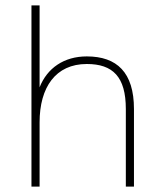

<svg xmlns="http://www.w3.org/2000/svg" viewBox="-20 -688 610 708"><path d="M474 0V-286C474 -421 411 -480 300 -480C216 -480 154 -437 126 -366V-668H96V0H126V-237C126 -366 185 -452 300 -452C396 -452 444 -405 444 -286V0Z"/></svg>

Font: Gantari Thin
Style: Regular
Weight: 250
Designer: Anugrah Pasau
Foundry: Lafontype
Version: Version 1.000